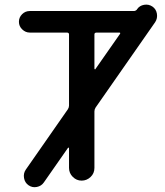

<svg xmlns="http://www.w3.org/2000/svg" viewBox="-20 -778 709 827"><path d="M386.7 -629.9V-482.4Q386.7 -480.5 388.7 -479.5Q390.6 -478.5 391.6 -481.4L496.1 -630.9Q501 -637.7 493.2 -637.7H396.5Q386.7 -637.7 386.7 -629.9ZM108.4 -637.7Q89.8 -637.7 75.7 -651.4Q61.5 -665 61.5 -684.1Q61.5 -703.1 75.2 -716.8Q88.9 -730.5 108.4 -730.5H556.6Q563.5 -730.5 569.3 -736.3L570.3 -738.3Q581.1 -753.9 600.6 -757.3Q620.1 -760.7 636.2 -750Q652.3 -739.3 655.8 -719.2Q659.2 -699.2 648.4 -682.6L391.6 -314.5Q386.7 -306.6 386.7 -297.9V-54.7Q386.7 -31.2 370.1 -15.6Q353.5 0 331.5 0Q309.6 0 293.5 -16.1Q277.3 -32.2 277.3 -54.7V-139.6Q277.3 -141.6 275.4 -142.1Q273.4 -142.6 272.5 -140.6L168.9 7.8Q158.2 23.4 138.7 27.3Q119.1 31.2 103 20Q86.9 8.8 83.5 -11.2Q80.1 -31.2 90.8 -46.9L272.5 -307.6Q277.3 -315.4 277.3 -323.2V-629.9Q277.3 -637.7 267.6 -637.7Z"/></svg>

Font: Rounded Mgen+ 2p medium
Style: Regular
Weight: 500
Designer: [Source Han Sans]
Ryoko NISHIZUKA  (kana & ideographs); Paul D. Hunt (Latin, Greek & Cyrillic); Wenlong ZHANG  (bopomofo
Version: Version 1.059.20150602